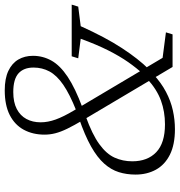

<svg xmlns="http://www.w3.org/2000/svg" viewBox="6 -754 758 810"><g transform="rotate(-90 385.0 -349.0)"><path d="M497.5 -99.5 477.5 -82Q441 -48 402.5 -27.8Q364 -7.5 324.5 1.2Q285 10 245 10Q180 10 137.5 -11.2Q95 -32.5 74.2 -70.2Q53.5 -108 53.5 -156Q53.5 -194 63.8 -226.8Q74 -259.5 99.8 -288.5Q125.5 -317.5 172 -343.8Q218.5 -370 291 -395L324 -406.5Q393 -434 432.5 -461.2Q472 -488.5 488.5 -519.2Q505 -550 505 -586.5Q505 -628 480.5 -650Q456 -672 401.5 -672Q358.5 -672 330.2 -657.2Q302 -642.5 288 -616.5Q274 -590.5 274 -556.5Q274 -526 285.8 -493.2Q297.5 -460.5 324 -416L546 -42L653.5 -28L645 0H507.5L283.5 -377.5Q260.5 -416.5 247 -444.2Q233.5 -472 227.8 -494.5Q222 -517 222 -540Q222 -589.5 242.5 -627.5Q263 -665.5 304.5 -686.8Q346 -708 409 -708Q458.5 -708 490.8 -692.8Q523 -677.5 538.8 -650.8Q554.5 -624 554.5 -589Q554.5 -547 534.2 -510.8Q514 -474.5 466 -442.5Q418 -410.5 334.5 -379.5L299.5 -366.5Q223 -339 181.8 -309Q140.5 -279 125 -244.5Q109.5 -210 109.5 -170Q109.5 -105.5 148 -68.8Q186.5 -32 265.5 -32Q319 -32 365.8 -49Q412.5 -66 457.5 -107L477 -123.5Q502.5 -151 527.8 -187Q553 -223 577.8 -272.2Q602.5 -321.5 626.5 -387.5L544 -398L552.5 -425.5H770.5L762 -398L679.5 -387.5Q632.5 -283 587.2 -213.8Q542 -144.5 497.5 -99.5Z"/></g></svg>

Font: Newsreader 9pt Light
Style: Italic
Weight: 300
Italic angle: -17°
Designer: Hugues Gentile
Foundry: Production Type
Version: Version 1.003